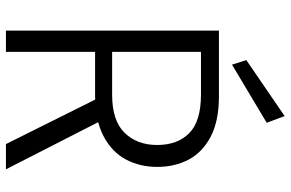

<svg xmlns="http://www.w3.org/2000/svg" viewBox="-182 -774 956 631"><g transform="rotate(90 295.5 -458.0)"><path d="M80 0V-700H296Q377 -700 428.5 -673Q480 -646 504 -600.5Q528 -555 528 -497Q528 -440 503.5 -394Q479 -348 426.5 -320.5Q374 -293 292 -293H150V0ZM453 0 296 -315H375L536 0ZM150 -349H291Q376 -349 416 -390Q456 -431 456 -497Q456 -564 417 -602.5Q378 -641 290 -641H150ZM192 -743 177 -790 361 -916 383 -857Z"/></g></svg>

Font: DM Sans 12pt Light
Style: Regular
Weight: 300
Version: Version 4.004;gftools[0.9.30]